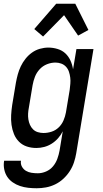

<svg xmlns="http://www.w3.org/2000/svg" viewBox="-31 -782 551 1025"><path d="M165 223Q142 223 119.5 220.5Q97 218 76 211Q55 204 37 191.5Q19 179 7.5 161.5Q-4 144 -8.5 121.5Q-13 99 -9 76H81Q78 93 86 107.5Q94 122 107.5 130Q121 138 137.5 140.5Q154 143 171 143Q193 143 215 133.5Q237 124 252 106Q267 88 275 66Q283 44 287 22L304 -81Q294 -61 279 -44Q264 -27 245 -15Q226 -3 205 2.5Q184 8 163 8Q136 8 112 0Q88 -8 70.5 -25.5Q53 -43 43.5 -66.5Q34 -90 30.5 -115.5Q27 -141 28.5 -167.5Q30 -194 34 -221L54 -341Q58 -363 64 -385Q70 -407 80 -428Q90 -449 105 -468Q120 -487 139.5 -501Q159 -515 182 -521.5Q205 -528 227 -528Q252 -528 276.5 -520.5Q301 -513 318 -497Q335 -481 345 -459Q355 -437 359 -412L377 -520H468L376 36Q372 60 364 84.5Q356 109 341.5 131.5Q327 154 307 172.5Q287 191 263 202.5Q239 214 214 218.5Q189 223 165 223ZM201 -72Q223 -72 244.5 -79Q266 -86 282.5 -102Q299 -118 308 -139Q317 -160 321 -182L341 -302Q343 -318 344.5 -335Q346 -352 344 -368Q342 -384 337 -399Q332 -414 321.5 -425.5Q311 -437 296 -442.5Q281 -448 265 -448Q242 -448 219.5 -439Q197 -430 180.5 -412Q164 -394 155.5 -372Q147 -350 143 -327L123 -207Q120 -192 119 -176Q118 -160 120.5 -144.5Q123 -129 129 -115.5Q135 -102 145.5 -91.5Q156 -81 171 -76.5Q186 -72 201 -72ZM199 -587 152 -627 269 -762H371L441 -622L386 -592L311 -701Z"/></svg>

Font: Iosevka Medium
Style: Italic
Weight: 500
Italic angle: -9°
Monospace: yes
Designer: Belleve Invis
Foundry: Belleve Invis
Version: Version 32.5.0; ttfautohint (v1.8.4)